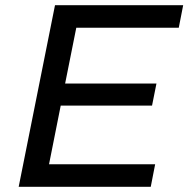

<svg xmlns="http://www.w3.org/2000/svg" viewBox="-20 -720 726 740"><path d="M169 -87H578L561 0H52L192 -700H686L669 -613H274L231 -398H583L566 -313H214Z"/></svg>

Font: Montserrat Medium
Style: Italic
Weight: 500
Italic angle: -11.3°
Designer: Julieta Ulanovsky
Foundry: Julieta Ulanovsky
Version: Version 9.000; ttfautohint (v1.8.4.7-5d5b)